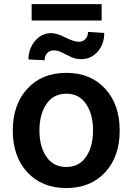

<svg xmlns="http://www.w3.org/2000/svg" viewBox="-20 -909 648 939"><path d="M477.1 -888.7V-808.6H134.8V-888.7ZM410.2 -752.9 489.7 -747.6Q490.2 -693.4 457.8 -656.5Q425.3 -619.6 377 -619.6Q350.1 -619.6 327.4 -630.4Q304.7 -641.1 283.9 -651.9Q263.2 -662.6 241.2 -662.6Q223.1 -662.6 210.7 -649.2Q198.2 -635.7 198.2 -614.3L119.1 -618.2Q119.6 -671.4 151.6 -709.2Q183.6 -747.1 231 -747.1Q257.8 -747.1 299.6 -725.8Q341.3 -704.6 366.2 -704.6Q384.8 -704.6 397.7 -718Q410.6 -731.4 410.2 -752.9ZM42.5 -270.5Q42.5 -397.9 113.8 -475.3Q185.1 -552.7 304.2 -552.7Q423.3 -552.7 494.4 -475.3Q565.4 -397.9 565.4 -270.5Q565.4 -143.6 494.4 -66.4Q423.3 10.7 304.2 10.7Q185.1 10.7 113.8 -66.4Q42.5 -143.6 42.5 -270.5ZM304.7 -92.3Q367.2 -92.3 401.1 -142.6Q435.1 -192.9 435.1 -271Q435.1 -349.6 401.1 -400.1Q367.2 -450.7 304.7 -450.7Q241.2 -450.7 207 -400.1Q172.9 -349.6 172.9 -271Q172.9 -192.4 207 -142.3Q241.2 -92.3 304.7 -92.3Z"/></svg>

Font: Interop SemBd
Style: Regular
Weight: 600
Designer: Rasmus Andersson, Google, Jang Haemin
Foundry: jhaemin
Version: Version 1.007